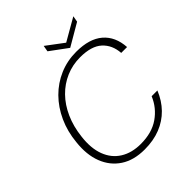

<svg xmlns="http://www.w3.org/2000/svg" viewBox="-241 -1024 1182 1182"><g transform="rotate(-45 350.0 -433.5)"><path d="M329 12Q235 12 172 -29.5Q109 -71 80.5 -145Q52 -219 63 -317Q71 -403 104 -475.5Q137 -548 189.5 -601Q242 -654 310 -683Q378 -712 456 -712Q570 -712 631 -659.5Q692 -607 698 -511H647Q642 -584 594.5 -627.5Q547 -671 449 -671Q383 -671 325 -646Q267 -621 222 -575Q177 -529 148 -464Q119 -399 110 -319Q99 -228 123.5 -163Q148 -98 203 -63.5Q258 -29 336 -29Q433 -29 497 -73.5Q561 -118 591 -190H641Q615 -126 571 -81Q527 -36 466.5 -12Q406 12 329 12ZM598 -879 591 -839 447 -755 333 -839 340 -879 452 -795Z"/></g></svg>

Font: DM Sans 16pt ExtraLight
Style: Italic
Weight: 250
Italic angle: -10°
Version: Version 4.004;gftools[0.9.30]